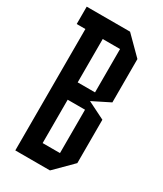

<svg xmlns="http://www.w3.org/2000/svg" viewBox="-172 -733 677 799"><g transform="rotate(30 166.5 -333.5)"><path d="M125 -375H208.3V-583.3H125ZM125 -83.3H208.3V-291.7H125ZM208.3 -666.7 291.7 -583.3V-375L208.3 -333.3L291.7 -291.7V-83.3L208.3 0H41.7V-583.3H0V-666.7Z"/></g></svg>

Font: Yulong
Style: Regular
Weight: 400
Designer: GGBotNet
Foundry: f0n7.com
Version: 1.00